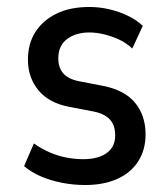

<svg xmlns="http://www.w3.org/2000/svg" viewBox="-20 -521 482 550"><path d="M224 9Q190 9 157 2.5Q124 -4 96.5 -16Q69 -28 49 -45L77 -110Q100 -94 123.5 -84Q147 -74 171 -69.5Q195 -65 219 -65Q261 -65 285.5 -82.5Q310 -100 310 -133Q310 -163 294 -179.5Q278 -196 246 -202L178 -215Q120 -226 90 -262.5Q60 -299 60 -350Q60 -396 81.5 -429.5Q103 -463 142 -482Q181 -501 236 -501Q265 -501 293 -494.5Q321 -488 346 -476Q371 -464 389 -447L359 -382Q342 -398 321.5 -407.5Q301 -417 279 -422.5Q257 -428 236 -428Q197 -428 172 -409Q147 -390 147 -354Q147 -327 161.5 -310.5Q176 -294 208 -288L275 -275Q337 -263 367 -226.5Q397 -190 397 -136Q397 -92 376 -59Q355 -26 316 -8.5Q277 9 224 9Z"/></svg>

Font: Nunito Sans 10pt Condensed SemiBold
Style: Regular
Weight: 600
Width: 3
Designer: Vernon Adams
Foundry: Vernon Adams
Version: Version 3.101;gftools[0.9.27]